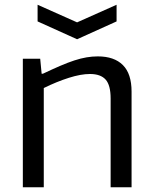

<svg xmlns="http://www.w3.org/2000/svg" viewBox="-20 -787 645 807"><path d="M138 -767 304 -693 470 -767V-697L304 -622L138 -697ZM76 -540H149L155 -477H160Q200 -496 232.5 -510Q265 -524 292.5 -533Q320 -542 344 -546Q368 -550 391 -550Q460 -550 496.5 -513.5Q533 -477 533 -402V0H445V-373Q445 -429 424 -452.5Q403 -476 358 -476Q320 -476 269.5 -460Q219 -444 164 -417V0H76Z"/></svg>

Font: Encode Sans
Style: Regular
Weight: 400
Designer: Pablo Impallari, Andres Torresi
Foundry: Pablo Impallari, Andres Torresi
Version: Version 1.000; ttfautohint (v1.00) -l 8 -r 50 -G 200 -x 14 -